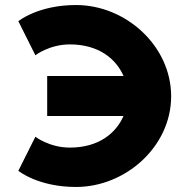

<svg xmlns="http://www.w3.org/2000/svg" viewBox="-20 -748 757 767"><path d="M259 -158.4C177.5 -158.4 121.3 -201.7 121.3 -201.7L53.3 -65.7C53.3 -65.7 131.5 -1.1 283.7 -1.1C481.8 -1.1 663.7 -162.6 663.7 -363.2C663.7 -564.7 482.6 -727.9 283.7 -727.9C131.5 -727.9 53.3 -663.3 53.3 -663.3L121.3 -527.3C121.3 -527.3 177.5 -570.6 259 -570.6C375.1 -570.6 444.1 -512.1 473.5 -444.4H168.5V-284.6H473.3C443.9 -216.7 374.9 -158.4 259 -158.4Z"/></svg>

Font: Sztylet
Style: Bd
Weight: 700
Foundry: Cannot Into Space Fonts, PlusOne Fonts
Version: Version 0.12